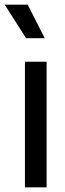

<svg xmlns="http://www.w3.org/2000/svg" viewBox="-49 -804 278 824"><path d="M58 -539H151V0H58ZM-29 -784H70L143 -640H63Z"/></svg>

Font: Eudoxus Sans Medium
Style: Regular
Weight: 500
Designer: Stijn de Vries
Foundry: tokotype
Version: Version 2.005